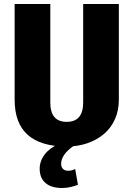

<svg xmlns="http://www.w3.org/2000/svg" viewBox="-20 -720 666 958"><path d="M313 11Q184 11 118.5 -47Q53 -105 53 -223V-700H231V-209Q231 -160 251.5 -136Q272 -112 313 -112Q395 -112 395 -209V-700H573V-223Q573 -168 553 -124Q533 -80 497.5 -50.5Q462 -21 415 -5Q368 11 313 11ZM290 218Q236 218 207 193Q178 168 178 122Q178 83 203.5 50Q229 17 276 -3L356 2Q317 28 301 51.5Q285 75 285 97Q285 113 294 122.5Q303 132 320 132Q340 132 355 123L369 202Q354 208 333.5 213Q313 218 290 218Z"/></svg>

Font: Pathway Extreme Condensed ExtraBold
Style: Regular
Weight: 800
Width: 3
Version: Version 1.001;gftools[0.9.26]